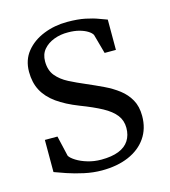

<svg xmlns="http://www.w3.org/2000/svg" viewBox="-90 -624 625 707"><g transform="rotate(-15 223.0 -270.0)"><path d="M213 10.5Q180 10.5 145.8 3Q111.5 -4.5 83 -14.2Q54.5 -24 38.5 -30V-152.5H86.5L104.5 -74.5Q110 -65 127.5 -54Q145 -43 169.5 -35.8Q194 -28.5 221 -28.5Q261 -28.5 287.5 -39Q314 -49.5 327 -69.8Q340 -90 340 -118Q340 -146 324 -166.8Q308 -187.5 275.8 -205Q243.5 -222.5 195 -241Q145 -260.5 112.2 -284Q79.5 -307.5 63.2 -338Q47 -368.5 47 -409.5Q47 -454.5 72.5 -486Q98 -517.5 139.8 -534.2Q181.5 -551 230 -551Q270 -551 298.8 -545Q327.5 -539 346.8 -531.5Q366 -524 377 -520.5V-405H334L313.5 -479Q309 -487.5 296.5 -495.2Q284 -503 265.5 -508Q247 -513 223.5 -513Q194.5 -513.5 169.5 -504Q144.5 -494.5 129.2 -476.5Q114 -458.5 114 -431.5Q114 -397.5 131.5 -376.2Q149 -355 177.2 -340.5Q205.5 -326 237.5 -312.5Q270 -298.5 300.5 -284Q331 -269.5 355 -251Q379 -232.5 393.2 -207Q407.5 -181.5 407.5 -145.5Q407.5 -97 383.2 -62Q359 -27 315.2 -8.2Q271.5 10.5 213 10.5Z"/></g></svg>

Font: Merriweather 60pt Light
Style: Regular
Weight: 300
Version: Version 2.100